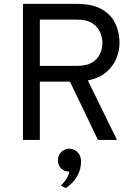

<svg xmlns="http://www.w3.org/2000/svg" viewBox="-20 -720 705 988"><path d="M98 0V-700H374Q458 -700 506.2 -671Q554.5 -642 574.8 -596.2Q595 -550.5 595 -501Q595 -459.5 578.8 -419.2Q562.5 -379 526.5 -348.5Q490.5 -318 432 -306L582 0H484L340 -300H185V0ZM185 -381H376Q425 -381 453.8 -398.5Q482.5 -416 494.8 -443Q507 -470 507 -499Q507 -525 495.8 -552.8Q484.5 -580.5 456 -599.8Q427.5 -619 376 -619H185ZM319 248 293 235Q302 226.5 317 207.5Q332 188.5 337 163Q310 163 294 146Q278 129 278 105Q278 78 295.8 61.5Q313.5 45 336 45Q360 45 378.5 62.5Q397 80 397 111Q397 151.5 377.5 186.2Q358 221 319 248Z"/></svg>

Font: Overpass
Style: Regular
Weight: 400
Designer: Delve Withrington, Dave Bailey, Thomas Jockin
Foundry: Delve Fonts LLC
Version: Version 4.000